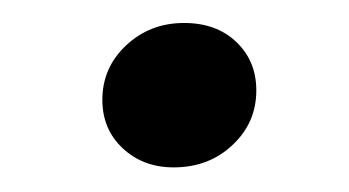

<svg xmlns="http://www.w3.org/2000/svg" viewBox="-20 -305 296 163"><path d="M127.4 -162.9Q101.6 -162.9 84.3 -179Q66.9 -195.2 66.9 -220.2Q66.9 -247.6 87.1 -266.5Q107.3 -285.5 136.3 -285.5Q163.7 -285.5 180.6 -269.4Q197.6 -253.2 197.6 -228.2Q197.6 -200.8 177.4 -181.9Q157.3 -162.9 127.4 -162.9Z"/></svg>

Font: Playfair 5pt SemiExpanded Light Medium
Style: Italic
Weight: 500
Italic angle: -15.6°
Version: Version 2.001;gftools[0.9.30]